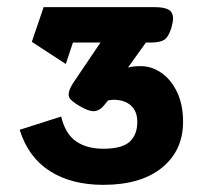

<svg xmlns="http://www.w3.org/2000/svg" viewBox="-20 -920 567 537"><path d="M35 -557 151 -594Q163 -545 193 -524.5Q223 -504 269 -504Q321 -504 342.5 -523.5Q364 -543 364 -579Q364 -609 346 -625Q328 -641 297 -641Q293 -641 282 -639L274 -629Q259 -609 242 -609Q224 -609 192 -630Q182 -637 177 -642.5Q172 -648 172 -656Q172 -669 186 -690L261 -801H184L164 -741L69 -803L102 -900H413Q439 -900 451.5 -893Q464 -886 464 -868Q464 -859 459 -841Q451 -816 439 -808.5Q427 -801 402 -801H388L338 -731Q350 -735 374 -735Q404 -735 431 -716.5Q458 -698 475 -663Q492 -628 492 -579Q492 -499 433 -451Q374 -403 269 -403Q180 -403 119.5 -441.5Q59 -480 35 -557Z"/></svg>

Font: Niramit
Style: Bold
Weight: 700
Designer: Katatrad Aksorn Co.,Ltd.
Foundry: Cadson Demak Co.,Ltd.
Version: Version 1.001; ttfautohint (v1.6)